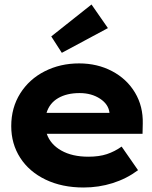

<svg xmlns="http://www.w3.org/2000/svg" viewBox="-20 -824 678 854"><path d="M30 -263Q30 -345 70 -408.5Q110 -472 179 -507Q248 -542 332 -542Q413 -542 478.5 -507.5Q544 -473 580.5 -412Q617 -351 615 -274L614 -229H188Q204 -182 252.5 -154.5Q301 -127 373 -127Q421 -127 455.5 -138.5Q490 -150 521 -172L594 -67Q543 -29 481 -9.5Q419 10 352 10Q256 10 183 -25Q110 -60 70 -122Q30 -184 30 -263ZM467 -322Q463 -360 425 -385Q387 -410 334 -410Q277 -410 238.5 -387.5Q200 -365 187 -322ZM208 -662 387 -804 460 -699 255 -589Z"/></svg>

Font: Lexend Exa HM Xlight
Style: Bold
Weight: 700
Designer: Bonnie Shaver-Troup, Thomas Jockin, Octavio Pardo
Foundry: Lexend
Version: Version 1.091